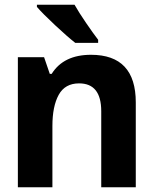

<svg xmlns="http://www.w3.org/2000/svg" viewBox="-20 -786 640 806"><path d="M392 -606V-619Q372 -645 341.5 -689.5Q311 -734 293 -766H135V-757Q159 -729 211.5 -680Q264 -631 296 -606ZM200 0V-257Q200 -340 226.5 -388Q253 -436 312 -436Q405 -436 405 -319V0H550V-356Q550 -556 362 -556Q247 -556 197 -476H189L165 -546H55V0Z"/></svg>

Font: Noto Sans Mono UI
Style: Bold
Weight: 700
Designer: Monotype Design team
Foundry: Monotype Imaging Inc.
Version: 1.000